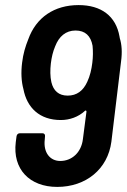

<svg xmlns="http://www.w3.org/2000/svg" viewBox="-20 -727 499 755"><path d="M450 -583C436 -664 378 -707 289 -707C194 -707 122 -659 91 -572C80 -545 71 -515 67 -481C62 -442 64 -406 72 -377C86 -303 136 -255 219 -255C254 -255 288 -267 314 -291C317 -294 320 -292 320 -288L306 -180C300 -128 263 -94 217 -94C176 -94 150 -128 156 -178L157 -191C158 -198 154 -203 147 -203H58C51 -203 46 -198 45 -191L42 -168C29 -62 96 8 205 8C318 8 404 -62 418 -170L456 -485C461 -521 459 -552 451 -577C450 -579 451 -581 450 -583ZM323 -405C307 -370 282 -351 246 -351C211 -351 190 -370 182 -404C177 -426 177 -452 180 -478C183 -502 188 -524 197 -545C212 -584 239 -607 277 -607C315 -607 337 -586 344 -547C346 -526 346 -503 343 -480C340 -455 334 -428 323 -405Z"/></svg>

Font: Barlow Semi Condensed SemiBold
Style: Italic
Weight: 600
Width: 4
Italic angle: -7°
Designer: Jeremy Tribby
Foundry: Tribby Type
Version: Version 1.422;hotconv 1.0.109;makeotfexe 2.5.65596